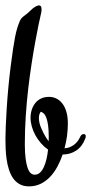

<svg xmlns="http://www.w3.org/2000/svg" viewBox="-20 -678 335 706"><path d="M288.1 -185.1Q291 -185.1 293.2 -183.1Q295.4 -181.2 295.4 -176.8Q295.4 -172.9 293.5 -168.5Q282.2 -138.7 260 -124.3Q237.8 -109.9 211.4 -109.9H210.4Q202.1 -85.9 190.7 -64.7Q179.2 -43.5 163.8 -27.3Q148.4 -11.2 129.2 -2Q109.9 7.3 86.9 7.3Q66.4 7.3 51.8 -1Q37.1 -9.3 27.6 -23.4Q18.1 -37.6 12.5 -55.7Q6.8 -73.7 4.2 -93.3Q1.5 -112.8 0.7 -132.3Q0 -151.9 0 -168.9Q0 -184.1 1.2 -213.1Q2.4 -242.2 4.6 -278.1Q6.8 -314 10.5 -354Q14.2 -394 19 -432.1Q23.9 -470.2 27.8 -496.6Q31.7 -522.9 35.4 -541.7Q39.1 -560.5 43 -573.5Q46.9 -586.4 51.8 -598.1Q54.7 -605.5 58.3 -609.9Q62 -614.3 66.9 -618.2Q71.8 -622.1 77.4 -626.2Q83 -630.4 89.8 -637.2Q102.1 -649.4 110.4 -653.8Q118.7 -658.2 123.5 -658.2Q132.8 -658.2 132.8 -643.6Q132.8 -639.6 132.3 -635.7Q131.8 -631.8 130.9 -628.4Q127.4 -614.3 121.8 -587.2Q116.2 -560.1 109.6 -523.9Q103 -487.8 96.2 -443.8Q89.4 -399.9 83.7 -351.3Q78.1 -302.7 74.7 -251.2Q71.3 -199.7 71.3 -148.4Q71.3 -117.7 74 -96.2Q76.7 -74.7 81.3 -61.3Q85.9 -47.9 92.5 -41.7Q99.1 -35.6 107.4 -35.6Q118.7 -35.6 127 -43.2Q135.3 -50.8 141.1 -63.5Q147 -76.2 150.9 -92.8Q154.8 -109.4 156.7 -127.9Q142.6 -137.7 130.6 -151.4Q118.7 -165 110.1 -180.7Q101.6 -196.3 96.9 -212.9Q92.3 -229.5 92.3 -245.1Q92.3 -260.3 96.7 -274.2Q101.1 -288.1 109.6 -298.8Q118.2 -309.6 130.9 -315.7Q143.6 -321.8 160.6 -321.8Q174.8 -321.8 187.3 -315.7Q199.7 -309.6 209.2 -297.4Q218.8 -285.2 224.1 -266.8Q229.5 -248.5 229.5 -224.1Q229.5 -202.6 226.6 -179.4Q223.6 -156.2 217.3 -132.8Q235.8 -133.8 251 -144.8Q266.1 -155.8 273.9 -172.9Q278.8 -185.1 288.1 -185.1ZM148.9 -172.9Q151.4 -168.9 153.8 -165.5Q156.2 -162.1 158.7 -158.7Q159.2 -163.1 159.2 -167.5Q159.2 -171.9 159.2 -176.3Q159.2 -201.2 156.7 -217.8Q154.3 -234.4 150.4 -244.9Q146.5 -255.4 141.1 -260.5Q135.7 -265.6 129.9 -267.1Q123 -258.3 123 -244.1Q123 -227.1 131.1 -207.8Q139.2 -188.5 148.9 -172.9Z"/></svg>

Font: Engagement
Style: Regular
Weight: 400
Designer: Astigmatic (AOETI)
Foundry: Astigmatic (AOETI)
Version: Version 1.000